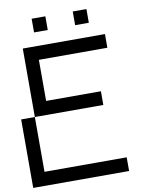

<svg xmlns="http://www.w3.org/2000/svg" viewBox="-99 -993 812 1062"><g transform="rotate(-10 307.5 -461.5)"><path d="M153.8 -846.2V-923.1H230.8V-846.2ZM384.6 -846.2V-923.1H461.5V-846.2ZM0 0V-384.6H76.9V-76.9H538.5V0ZM76.9 -384.6V-769.2H538.5V-692.3H153.8V-461.5H461.5V-384.6Z"/></g></svg>

Font: Mintsoda - Lime Green 13x16
Style: Regular
Weight: 400
Designer: Mintsoda-15
Version: Version 1.0